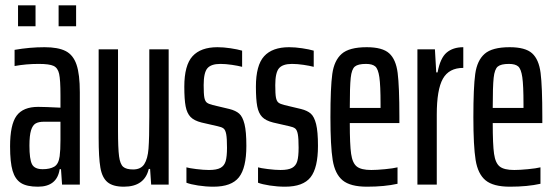

<svg xmlns="http://www.w3.org/2000/svg" viewBox="-20 -696 2094 724"><path d="M18 -144Q18 -226 42.5 -259.5Q67 -293 124 -293Q148 -293 208 -290V-337Q208 -395 203 -417.5Q198 -440 182 -447.5Q166 -455 126 -455Q78 -455 35 -447V-508Q92 -518 148 -518Q199 -518 227.5 -503.5Q256 -489 268.5 -452.5Q281 -416 281 -348V0H214L210 -58H205Q195 8 123 8Q81 8 59 -6Q37 -20 27.5 -52Q18 -84 18 -144ZM205 -107Q208 -129 208 -168V-201V-237H146Q126 -237 114.5 -230.5Q103 -224 97 -204.5Q91 -185 91 -147Q91 -96 100.5 -77Q110 -58 141 -58Q168 -58 184.5 -67.5Q201 -77 205 -107ZM48 -597V-676H114V-597ZM201 -597V-676H267V-597Z M352 -176V-510H425V-205Q425 -136 429 -106.5Q433 -77 444.5 -67Q456 -57 482 -57Q511 -57 524 -77Q537 -97 540 -135.5Q543 -174 543 -257V-510H616V0H550L546 -59H541Q525 8 447 8Q406 8 385.5 -9Q365 -26 358.5 -64Q352 -102 352 -176Z M683 -7V-65Q692 -62 720 -58.5Q748 -55 768 -55Q797 -55 811.5 -63Q826 -71 831 -88.5Q836 -106 836 -139Q836 -174 833 -190Q830 -206 823 -211.5Q816 -217 801 -220L740 -234Q712 -241 698.5 -255Q685 -269 680 -295Q675 -321 675 -369Q675 -450 706 -484Q737 -518 800 -518Q823 -518 849.5 -514Q876 -510 893 -505V-444Q878 -448 854.5 -451.5Q831 -455 811 -455Q776 -455 762 -438.5Q748 -422 748 -375Q748 -342 750.5 -328.5Q753 -315 759.5 -309.5Q766 -304 782 -300L845 -285Q869 -279 882 -267.5Q895 -256 902 -228Q909 -200 909 -146Q909 -63 881 -27.5Q853 8 785 8Q756 8 727 3.5Q698 -1 683 -7Z M953 -7V-65Q962 -62 990 -58.5Q1018 -55 1038 -55Q1067 -55 1081.5 -63Q1096 -71 1101 -88.5Q1106 -106 1106 -139Q1106 -174 1103 -190Q1100 -206 1093 -211.5Q1086 -217 1071 -220L1010 -234Q982 -241 968.5 -255Q955 -269 950 -295Q945 -321 945 -369Q945 -450 976 -484Q1007 -518 1070 -518Q1093 -518 1119.5 -514Q1146 -510 1163 -505V-444Q1148 -448 1124.5 -451.5Q1101 -455 1081 -455Q1046 -455 1032 -438.5Q1018 -422 1018 -375Q1018 -342 1020.5 -328.5Q1023 -315 1029.5 -309.5Q1036 -304 1052 -300L1115 -285Q1139 -279 1152 -267.5Q1165 -256 1172 -228Q1179 -200 1179 -146Q1179 -63 1151 -27.5Q1123 8 1055 8Q1026 8 997 3.5Q968 -1 953 -7Z M1486 -232H1299Q1299 -151 1304 -116Q1309 -81 1325.5 -68Q1342 -55 1380 -55Q1400 -55 1431.5 -58Q1463 -61 1479 -65V-3Q1430 8 1364 8Q1301 8 1272 -16Q1243 -40 1234.5 -92.5Q1226 -145 1226 -254Q1226 -366 1233 -417Q1240 -468 1268.5 -493Q1297 -518 1363 -518Q1422 -518 1447.5 -495Q1473 -472 1479.5 -421Q1486 -370 1486 -255ZM1299 -289H1415V-304Q1415 -374 1410.5 -405Q1406 -436 1395 -445.5Q1384 -455 1360 -455Q1330 -455 1318 -445Q1306 -435 1302.5 -402.5Q1299 -370 1299 -289Z M1554 -510H1620L1625 -423H1630Q1640 -477 1664 -497.5Q1688 -518 1727 -518V-440Q1673 -440 1650 -399Q1627 -358 1627 -264V0H1554Z M2025 -232H1838Q1838 -151 1843 -116Q1848 -81 1864.5 -68Q1881 -55 1919 -55Q1939 -55 1970.5 -58Q2002 -61 2018 -65V-3Q1969 8 1903 8Q1840 8 1811 -16Q1782 -40 1773.5 -92.5Q1765 -145 1765 -254Q1765 -366 1772 -417Q1779 -468 1807.5 -493Q1836 -518 1902 -518Q1961 -518 1986.5 -495Q2012 -472 2018.5 -421Q2025 -370 2025 -255ZM1838 -289H1954V-304Q1954 -374 1949.5 -405Q1945 -436 1934 -445.5Q1923 -455 1899 -455Q1869 -455 1857 -445Q1845 -435 1841.5 -402.5Q1838 -370 1838 -289Z"/></svg>

Font: Saira Ultra Condensed Medium
Style: Regular
Weight: 500
Width: 1
Designer: Hector Gatti with collaboration of the Omnibus-Type team
Foundry: Omnibus-Type
Version: Version 1.001; ttfautohint (v1.8)